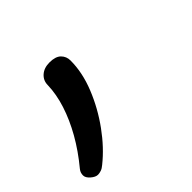

<svg xmlns="http://www.w3.org/2000/svg" viewBox="-164 -206 567 567"><g transform="rotate(-45 120.0 78.0)"><path d="M-40 246Q-50 246 -61.5 236Q-73 226 -73 216Q-73 211 -71.5 206Q-70 201 -66 196Q-32 155 -8.5 113.5Q15 72 28 31.5Q41 -9 42 -46Q42 -65 56 -77.5Q70 -90 93 -90Q118 -90 129.5 -78.5Q141 -67 141 -50Q141 0 119.5 53.5Q98 107 63.5 154.5Q29 202 -11 234Q-19 241 -26.5 243.5Q-34 246 -40 246Z"/></g></svg>

Font: Playwrite NL
Style: Regular
Weight: 400
Designer: Veronika Burian, José Scaglione
Foundry: TypeTogether
Version: Version 1.002